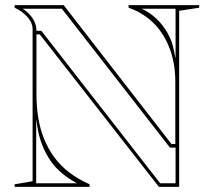

<svg xmlns="http://www.w3.org/2000/svg" viewBox="-20 -728 820 748"><path d="M37 0V-10L107 -22V-614Q107 -638 88 -660.5Q69 -683 37 -698V-708H228L648 -167H663V-410Q663 -449 656 -485.5Q649 -522 634.5 -555Q620 -588 598.5 -615.5Q577 -643 547.5 -664Q518 -685 481 -698V-708H756V-698L678 -686V0H599L135 -594H122V-363Q122 -314 129 -270Q136 -226 151.5 -187.5Q167 -149 191 -116Q215 -83 249.5 -56.5Q284 -30 329 -10V0ZM121 -14H280Q248 -31 221.5 -53Q195 -75 176 -103Q157 -131 144 -164.5Q131 -198 125 -237L122 -259H121ZM604 -14H664V-153H642L221 -694H68Q91 -680 106.5 -657.5Q122 -635 122 -608H141ZM663 -504H664V-694H532Q563 -680 589 -655.5Q615 -631 633 -599Q651 -567 657 -534Z"/></svg>

Font: Kalnia Glaze Thin Medium
Style: Regular
Weight: 500
Version: Version 1.110